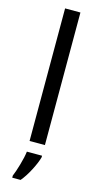

<svg xmlns="http://www.w3.org/2000/svg" viewBox="-147 -801 552 1063"><g transform="rotate(15 129.0 -269.5)"><path d="M172.9 0H85V-759.8H172.9ZM172.9 61V69.8Q165 100.6 141.4 146.2Q117.7 191.9 92.8 221.2H44.9V209Q55.7 184.1 68.8 138.7Q82 93.3 85.9 61Z"/></g></svg>

Font: NotoSans
Style: Regular
Weight: 400
Designer: Monotype Design team
Foundry: Monotype Imaging Inc.
Version: Version 1.04